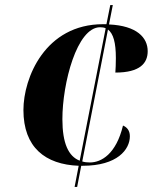

<svg xmlns="http://www.w3.org/2000/svg" viewBox="-20 -734 600 754"><path d="M273 0H283L299 -83C301 -83 303 -83 305 -83C441 -83 490 -147 490 -199C490 -223 477 -235 463 -241C436 -129 378 -96 333 -96C322 -96 312 -97 303 -100L404 -618C425 -602 435 -567 435 -506C435 -482 434 -464 433 -449C530 -449 560 -486 560 -533C560 -586 518 -633 408 -638L423 -714H413L398 -639C394 -639 390 -639 385 -639C157 -639 72 -428 72 -302C72 -155 158 -88 289 -83ZM225 -266C225 -407 282 -627 373 -627C381 -627 389 -626 395 -623L293 -103C249 -120 225 -171 225 -266Z"/></svg>

Font: Noto Serif Display
Style: Bold Italic
Weight: 700
Italic angle: -12°
Designer: Monotype Design Team
Foundry: Monotype Imaging Inc.
Version: Version 2.009